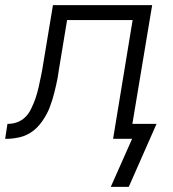

<svg xmlns="http://www.w3.org/2000/svg" viewBox="-53 -540 673 747"><path d="M378 187 461 0H387L463 -462H208L176 -268Q174 -253 171.5 -238.5Q169 -224 165.5 -209.5Q162 -195 158.5 -180.5Q155 -166 150.5 -151.5Q146 -137 140.5 -122.5Q135 -108 127.5 -94.5Q120 -81 111 -68Q102 -55 90.5 -43.5Q79 -32 65.5 -23.5Q52 -15 37.5 -10Q23 -5 5.5 -2.5Q-12 0 -21 0H-33L-24 -58Q-13 -58 -2 -60Q9 -62 20 -67Q31 -72 40 -79.5Q49 -87 56 -96.5Q63 -106 68 -116.5Q73 -127 77.5 -137.5Q82 -148 85.5 -158.5Q89 -169 92 -180Q95 -191 97.5 -201.5Q100 -212 102 -223Q104 -234 107 -246.5Q110 -259 111 -267L153 -520H539L462 -58H556L448 187Z"/></svg>

Font: Iosevka Aile Light
Style: Italic
Weight: 300
Italic angle: -9°
Designer: Belleve Invis
Foundry: Belleve Invis
Version: Version 31.1.0; ttfautohint (v1.8.4)